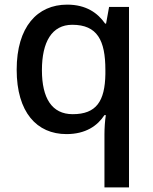

<svg xmlns="http://www.w3.org/2000/svg" viewBox="-20 -620 660 829"><path d="M431 -40V189H537V-590H451L438 -518H434C402 -564 352 -600 270 -600C141 -600 52 -504 52 -319C52 -135 139 -41 267 -41C350 -41 401 -77 431 -123H437C433 -99 431 -65 431 -40ZM294 -127C204 -127 161 -196 161 -317C161 -439 204 -513 292 -513C400 -513 435 -446 435 -318V-300C433 -183 396 -127 294 -127Z"/></svg>

Font: Noto Sans Tamil UI Medium
Style: Regular
Weight: 500
Designer: Jelle Bosma - Monotype Design Team
Foundry: Monotype Imaging Inc.
Version: Version 2.004